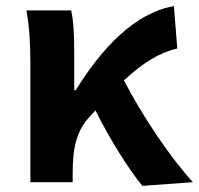

<svg xmlns="http://www.w3.org/2000/svg" viewBox="-20 -594 649 626"><path d="M444 12 609 0C531 -85 441 -222 384 -332C447 -390 499 -422 558 -436L547 -574C419 -552 311 -436 227 -300H222V-423C222 -475 220 -526 212 -560H66C77 -503 79 -437 79 -393V0H217V-33C217 -114 231 -169 271 -212L291 -234C342 -134 397 -46 444 12Z"/></svg>

Font: Noto Sans Mono CJK HK
Style: Bold
Weight: 700
Designer: Ryoko NISHIZUKA 西塚涼子 (kana, bopomofo & ideographs); Paul D. Hunt (Latin, Greek & Cyrillic); Sandoll Communications 산돌커뮤니
Foundry: Adobe
Version: Version 2.004;hotconv 1.0.118;makeotfexe 2.5.65603